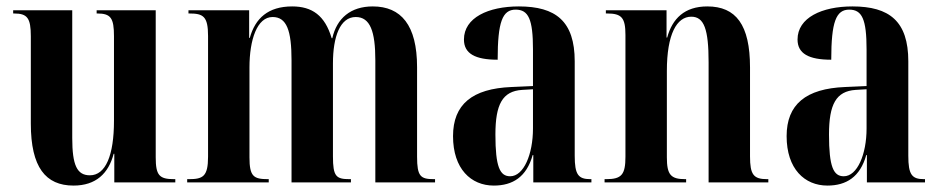

<svg xmlns="http://www.w3.org/2000/svg" viewBox="-20 -568 2927 598"><path d="M209 10C279 10 318 -28 334 -89H336V0H526V-10H522C476 -10 465 -22 465 -78V-536H281V-526H283C325 -526 335 -512 335 -455V-192C335 -84 309 -22 260 -22C220 -22 205 -53 205 -138V-536H21V-526H24C65 -526 76 -512 76 -455V-183C76 -47 122 10 209 10Z M563 0H817V-10H815C770 -10 757 -18 757 -78V-358C757 -445 781 -515 829 -515C873 -515 888 -473 888 -380V0H1073V-10H1069C1027 -10 1017 -18 1017 -81V-371C1017 -453 1039 -515 1088 -515C1133 -515 1149 -470 1149 -380V0H1335V-10H1332C1290 -10 1279 -18 1279 -80V-359C1279 -490 1229 -548 1141 -548C1072 -548 1029 -511 1015 -449H1013C992 -520 952 -548 890 -548C815 -548 775 -511 758 -450H756V-536H567V-526H570C613 -526 628 -517 628 -456V-80C628 -18 612 -10 568 -10H563Z M1518 10C1577 10 1620 -17 1639 -85H1641V0H1822V-10H1819C1781 -10 1770 -24 1770 -83V-377C1770 -502 1711 -548 1596 -548C1501 -548 1425 -513 1425 -445C1425 -401 1460 -382 1530 -382C1530 -500 1545 -538 1586 -538C1626 -538 1640 -508 1640 -414V-300L1573 -297C1451 -292 1391 -243 1391 -144C1391 -42 1447 10 1518 10ZM1569 -19C1537 -19 1523 -48 1523 -149C1523 -243 1545 -284 1606 -288L1640 -290V-168C1640 -87 1611 -19 1569 -19Z M1863 0H2117V-10H2114C2069 -10 2057 -24 2057 -78V-347C2057 -462 2088 -516 2133 -516C2173 -516 2187 -477 2187 -374V0H2373V-10H2369C2327 -10 2316 -24 2316 -81V-358C2316 -491 2272 -548 2183 -548C2112 -548 2074 -510 2058 -451H2056V-536H1867V-526H1871C1916 -526 1928 -513 1928 -459V-80C1928 -24 1916 -10 1868 -10H1863Z M2557 10C2616 10 2659 -17 2678 -85H2680V0H2861V-10H2858C2820 -10 2809 -24 2809 -83V-377C2809 -502 2750 -548 2635 -548C2540 -548 2464 -513 2464 -445C2464 -401 2499 -382 2569 -382C2569 -500 2584 -538 2625 -538C2665 -538 2679 -508 2679 -414V-300L2612 -297C2490 -292 2430 -243 2430 -144C2430 -42 2486 10 2557 10ZM2608 -19C2576 -19 2562 -48 2562 -149C2562 -243 2584 -284 2645 -288L2679 -290V-168C2679 -87 2650 -19 2608 -19Z"/></svg>

Font: Noto Serif Display ExtraCondensed
Style: Bold
Weight: 700
Width: 2
Designer: Monotype Design Team
Foundry: Monotype Imaging Inc.
Version: Version 2.009